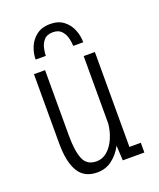

<svg xmlns="http://www.w3.org/2000/svg" viewBox="-132 -769 713 862"><g transform="rotate(-20 225.0 -337.5)"><path d="M184 12Q122.5 12 94.5 -34.2Q66.5 -80.5 66.5 -170V-500H119.5V-187Q119.5 -113 135.8 -74.5Q152 -36 198 -36Q226 -36 248.5 -55.2Q271 -74.5 285.5 -106.5Q300 -138.5 304 -177V-500H357.5V-46.5H412V0H309L305 -71.5Q286.5 -35.5 255.8 -11.8Q225 12 184 12ZM211 -687Q249.5 -687 274.5 -668Q299.5 -649 311.5 -619.5Q323.5 -590 323.5 -559H275.5Q275.5 -573.5 270.8 -594.5Q266 -615.5 251.8 -631.8Q237.5 -648 210 -648Q181.5 -648 167.5 -631.8Q153.5 -615.5 149 -594.5Q144.5 -573.5 144.5 -559H96Q96 -590 108.5 -619.5Q121 -649 146.5 -668Q172 -687 211 -687Z"/></g></svg>

Font: Trispace Condensed ExtraLight
Style: Regular
Weight: 200
Width: 3
Designer: Tyler Finck
Foundry: Etcetera Type Company
Version: Version 1.210; ttfautohint (v1.8.3)